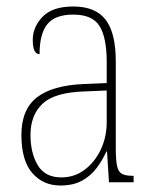

<svg xmlns="http://www.w3.org/2000/svg" viewBox="-20 -562 475 592"><path d="M166 10Q113 10 79.5 -28.5Q46 -67 46 -146Q46 -224 93.5 -261.5Q141 -299 240 -303L309 -306V-371Q309 -446 287 -481.5Q265 -517 206 -517Q150 -517 126 -487.5Q102 -458 102 -395Q81 -395 81 -439Q81 -479 111.5 -510.5Q142 -542 206 -542Q274 -542 305.5 -501.5Q337 -461 337 -372V-105Q337 -68 341 -50Q345 -32 356 -26Q367 -20 388 -20H392V0H316L310 -95H308Q296 -68 278 -44Q260 -20 233 -5Q206 10 166 10ZM169 -15Q210 -15 241.5 -39Q273 -63 291 -101.5Q309 -140 309 -185V-283L239 -280Q148 -277 111 -242Q74 -207 74 -146Q74 -90 96.5 -52.5Q119 -15 169 -15Z"/></svg>

Font: Noto Serif Tamil Condensed Thin
Style: Italic
Weight: 100
Width: 3
Italic angle: -12°
Designer: Indian Type Foundry, Tom Grace, and the Monotype Design Team
Foundry: Monotype Imaging Inc.
Version: Version 2.003; ttfautohint (v1.8.4.7-5d5b)